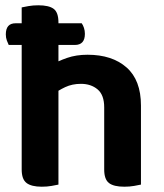

<svg xmlns="http://www.w3.org/2000/svg" viewBox="-20 -699 620 726"><path d="M39 -611H289Q294 -604 297.5 -593.5Q301 -583 301 -571Q301 -529 263 -529H13Q10 -535 6 -545.5Q2 -556 2 -569Q2 -611 39 -611ZM513 -203H374V-293Q374 -340 349 -361Q324 -382 286 -382Q253 -382 226.5 -369.5Q200 -357 181 -342L176 -454Q199 -468 233.5 -480Q268 -492 311 -492Q404 -492 458.5 -444Q513 -396 513 -300ZM62 -264H201V-1Q192 1 175 4Q158 7 138 7Q99 7 80.5 -7Q62 -21 62 -58ZM374 -264 513 -263V-1Q504 1 487 4Q470 7 450 7Q410 7 392 -7Q374 -21 374 -58ZM201 -192H62V-671Q71 -673 88 -676Q105 -679 125 -679Q165 -679 183 -665.5Q201 -652 201 -614Z"/></svg>

Font: BalooTamma2Bold
Style: Bold
Weight: 700
Designer: Divya Kowshik, Shuchita Grover and Ek Type
Foundry: Ek Type
Version: Version 1.700